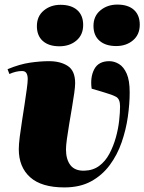

<svg xmlns="http://www.w3.org/2000/svg" viewBox="-20 -804 630 838"><path d="M261 14Q161 14 111.5 -30.5Q62 -75 62 -153Q62 -173 66 -205.5Q70 -238 76 -275.5Q82 -313 87.5 -350Q93 -387 97 -416Q101 -445 101 -459Q101 -475 95.5 -484.5Q90 -494 76 -494Q50 -494 21 -481L13 -502Q66 -524 111 -530.5Q156 -537 194 -537Q244 -537 276 -516Q308 -495 308 -441Q308 -426 304 -397.5Q300 -369 294 -333.5Q288 -298 282 -262.5Q276 -227 272 -197.5Q268 -168 268 -152Q268 -108 287.5 -83Q307 -58 348 -59Q386 -60 413 -80Q440 -100 457.5 -133Q475 -166 485.5 -203.5Q496 -241 500 -277Q504 -313 504 -340Q504 -372 486.5 -381.5Q469 -391 434 -401L380 -417Q373 -467 391.5 -502Q410 -537 457 -537Q479 -537 499.5 -524.5Q520 -512 533 -482.5Q546 -453 546 -401Q546 -351 538 -294.5Q530 -238 511 -183Q492 -128 459 -83.5Q426 -39 377.5 -12.5Q329 14 261 14ZM388 -691Q388 -734 418.5 -759Q449 -784 492 -784Q539 -784 564.5 -761Q590 -738 590 -696Q590 -653 560.5 -628Q531 -603 487 -603Q441 -603 414.5 -626Q388 -649 388 -691ZM141 -690Q141 -733 171 -758Q201 -783 244 -783Q291 -783 317 -760Q343 -737 343 -695Q343 -652 313.5 -627Q284 -602 239 -602Q193 -602 167 -625Q141 -648 141 -690Z"/></svg>

Font: Literata 72pt Black
Style: Italic
Weight: 900
Italic angle: -2°
Designer: Latin by Veronika Burian and Jose Scaglione. Greek by Irene Vlachou. Cyrillic by Vera Evstafieva
Foundry: TypeTogether
Version: Version 3.002